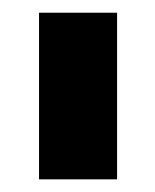

<svg xmlns="http://www.w3.org/2000/svg" viewBox="-20 -739 247 305"><path d="M42 -454.1V-718.8H166V-454.1Z"/></svg>

Font: Post No Bills Colombo
Style: ExtraBold
Weight: 900
Designer: Kosala Senevirathne, Siva Puranthara, Lasantha Premarathna, Tharique Azeez
Foundry: Mooniak
Version: Version 1.220 ; ttfautohint (v1.5)